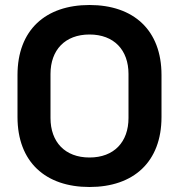

<svg xmlns="http://www.w3.org/2000/svg" viewBox="-20 -734 716 768"><path d="M338 14C514 14 626 -86 626 -266V-434C626 -614 514 -714 338 -714C162 -714 50 -614 50 -434V-266C50 -86 162 14 338 14ZM182 -262V-438C182 -534 240 -596 338 -596C436 -596 494 -534 494 -438V-262C494 -166 436 -104 338 -104C240 -104 182 -166 182 -262Z"/></svg>

Font: Meta Space
Style: Bold
Weight: 700
Designer: Meta Pool / Florian Karsten
Foundry: Meta Pool / Florian Karsten
Version: Version 2.000;Glyphs 3.1.1 (3137)